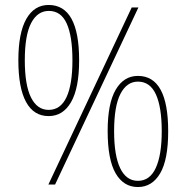

<svg xmlns="http://www.w3.org/2000/svg" viewBox="-20 -744 752 774"><path d="M176 -724Q299 -724 299 -501Q299 -389 266.5 -332.5Q234 -276 176 -276Q116 -276 85 -333Q54 -390 54 -501Q54 -611 86 -667.5Q118 -724 176 -724ZM538 -714 202 0H175L511 -714ZM177 -700Q131 -700 105.5 -651Q80 -602 80 -501Q80 -401 105 -351Q130 -301 176 -301Q224 -301 248 -352Q272 -403 272 -501Q272 -598 249 -649Q226 -700 177 -700ZM536 -438Q658 -438 658 -215Q658 -100 625.5 -45Q593 10 536 10Q478 10 446 -45.5Q414 -101 414 -216Q414 -327 446.5 -382.5Q479 -438 536 -438ZM536 -415Q491 -415 465.5 -365.5Q440 -316 440 -215Q440 -117 464.5 -66Q489 -15 536 -15Q584 -15 608 -67Q632 -119 632 -215Q632 -312 608.5 -363.5Q585 -415 536 -415Z"/></svg>

Font: Noto Sans Myanmar SemiCondensed Thin
Style: Regular
Weight: 100
Width: 4
Designer: Monotype Design Team
Foundry: Monotype Imaging Inc.
Version: Version 2.107; ttfautohint (v1.8.4.7-5d5b)